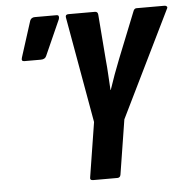

<svg xmlns="http://www.w3.org/2000/svg" viewBox="-49 -703 732 751"><g transform="rotate(-5 317.0 -327.5)"><path d="M287 0Q273 0 276 -12L310 -226L236 -643Q234 -655 247 -655H351Q362 -655 363 -643L377 -464Q380 -434 381.5 -404.5Q383 -375 385 -345H386Q396 -375 406.5 -404Q417 -433 429 -463L501 -643Q505 -655 514 -655H624Q630 -655 633 -651.5Q636 -648 633 -643L429 -226L395 -12Q393 0 382 0ZM59 -487Q46 -487 51 -502L96 -643Q101 -655 115 -655H200Q207 -655 208.5 -650.5Q210 -646 208 -639L146 -500Q141 -487 124 -487Z"/></g></svg>

Font: Sofia Sans Extra Condensed ExtraBold
Style: Italic
Weight: 800
Italic angle: -9°
Designer: Botio Nikoltchev, Ani Petrova
Foundry: lettersoup
Version: Version 4.101; ttfautohint (v1.8.4.7-5d5b)